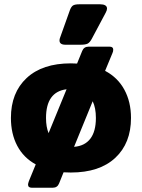

<svg xmlns="http://www.w3.org/2000/svg" viewBox="-20 -791 663 897"><path d="M258 -602Q258 -609 261 -616L306 -742Q312 -759 320.5 -765Q329 -771 351 -771H448Q463 -771 471.5 -766Q480 -761 480 -751Q480 -743 474 -732L409 -610Q400 -593 390 -587.5Q380 -582 356 -582H286Q258 -582 258 -602ZM592 -240Q592 -122 518.5 -53.5Q445 15 311 15Q288 15 277 14L256 66Q248 86 227 86H128Q111 86 111 71Q111 67 115 55L147 -23Q90 -54 60.5 -110Q31 -166 31 -240Q31 -358 104.5 -426.5Q178 -495 311 -495Q330 -495 340 -494L364 -553Q372 -573 394 -573H492Q509 -573 509 -559Q509 -550 505 -542L471 -460Q530 -429 561 -372Q592 -315 592 -240ZM207 -169 291 -374Q195 -362 195 -240Q195 -198 207 -169ZM428 -240Q428 -287 413 -318L326 -105Q376 -109 402 -143Q428 -177 428 -240Z"/></svg>

Font: Mitr Medium
Style: Regular
Weight: 500
Designer: Thanarat Vachiruckul
Foundry: Cadson Demak
Version: Version 1.003